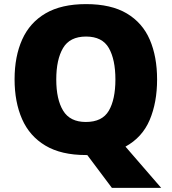

<svg xmlns="http://www.w3.org/2000/svg" viewBox="-20 -745 837 935"><path d="M745 -358Q745 -246 709 -161Q673 -76 591 -31L765 170H525L405 10H398Q278 10 201 -36Q124 -82 87.5 -165Q51 -248 51 -359Q51 -470 88 -552.5Q125 -635 202 -680Q279 -725 399 -725Q521 -725 597.5 -679.5Q674 -634 709.5 -551.5Q745 -469 745 -358ZM254 -358Q254 -261 287.5 -206Q321 -151 398 -151Q478 -151 510 -206Q542 -261 542 -358Q542 -455 510 -511Q478 -567 399 -567Q320 -567 287 -511Q254 -455 254 -358Z"/></svg>

Font: Noto Sans Black
Style: Regular
Weight: 900
Designer: Monotype Design Team
Foundry: Monotype Imaging Inc.
Version: Version 2.007